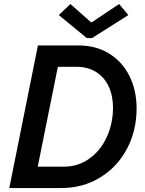

<svg xmlns="http://www.w3.org/2000/svg" viewBox="-20 -949 731 969"><path d="M171.4 -719.7H375.5Q464.4 -719.7 531 -678.5Q597.7 -637.2 633.5 -564.9Q669.4 -492.7 669.4 -401.9Q669.4 -290.5 621.1 -198.7Q572.8 -106.9 485.8 -53.5Q398.9 0 288.6 0H26.9ZM550.3 -405.3Q550.3 -465.8 528.6 -512.5Q506.8 -559.1 465.3 -585.4Q423.8 -611.8 366.7 -611.8H272L170.4 -107.9H302.7Q375.5 -107.9 432.1 -149.2Q488.8 -190.4 519.5 -258.8Q550.3 -327.1 550.3 -405.3ZM276.9 -873 335.4 -928.7 439 -836.9H443.8L581.1 -928.7L627.9 -873L444.3 -756.8H418Z"/></svg>

Font: Reddit Sans Chocolate SemiBold
Style: Italic
Weight: 600
Italic angle: -11.25°
Designer: Stephen Hutchings
Version: Version 1.013